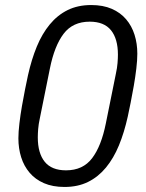

<svg xmlns="http://www.w3.org/2000/svg" viewBox="-20 -730 580 762"><path d="M236 12Q189 12 154.5 -3Q120 -18 97.5 -44.5Q75 -71 64 -106Q53 -141 53 -181Q53 -206 57 -240Q61 -274 67 -308.5Q73 -343 79.5 -375.5Q86 -408 91 -431Q105 -494 126 -545Q147 -596 177.5 -633Q208 -670 248.5 -690Q289 -710 342 -710Q389 -710 423.5 -695Q458 -680 480.5 -653.5Q503 -627 514 -592Q525 -557 525 -517Q525 -491 521 -457.5Q517 -424 511 -389.5Q505 -355 498.5 -322.5Q492 -290 487 -267Q473 -204 452 -153Q431 -102 400.5 -65Q370 -28 329.5 -8Q289 12 236 12ZM242 -54Q309 -54 345.5 -102Q382 -150 400 -240L440 -438Q445 -461 446.5 -480Q448 -499 448 -513Q448 -576 420.5 -610Q393 -644 336 -644Q269 -644 232.5 -596Q196 -548 178 -458L138 -260Q133 -237 131.5 -218Q130 -199 130 -185Q130 -122 157.5 -88Q185 -54 242 -54Z"/></svg>

Font: IBM Plex Sans Condensed
Style: Italic
Weight: 400
Width: 3
Italic angle: -11°
Designer: Mike Abbink, Paul van der Laan, Pieter van Rosmalen
Foundry: Bold Monday
Version: Version 1.3